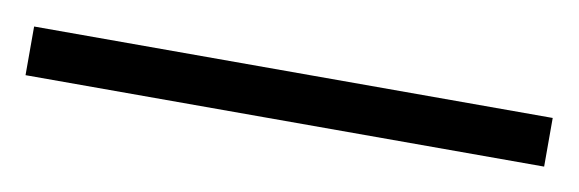

<svg xmlns="http://www.w3.org/2000/svg" viewBox="-28 -868 516 171"><g transform="rotate(10 229.5 -782.0)"><path d="M-5 -760H464V-804H-5Z"/></g></svg>

Font: Noto Serif Tamil Light
Style: Italic
Weight: 300
Italic angle: -12°
Designer: Indian Type Foundry, Tom Grace, and the Monotype Design Team
Foundry: Monotype Imaging Inc.
Version: Version 2.003